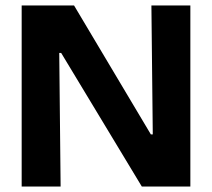

<svg xmlns="http://www.w3.org/2000/svg" viewBox="-20 -680 773 700"><path d="M59 0V-660H250L530 -190H537L532 -660H674V0H497L203 -487H196L201 0Z"/></svg>

Font: Bricolage Grotesque 28pt
Style: Bold
Weight: 700
Designer: Mathieu Triay
Foundry: Atelier Triay
Version: Version 1.000;gftools[0.9.30]